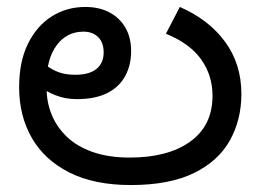

<svg xmlns="http://www.w3.org/2000/svg" viewBox="-20 -520 749 552"><path d="M356 12Q251 12 179.5 -24Q108 -60 71.5 -123.5Q35 -187 35 -269Q35 -343 60.5 -394.5Q86 -446 129 -473Q172 -500 225 -500Q265 -500 294.5 -484.5Q324 -469 340.5 -440.5Q357 -412 357 -373Q357 -333 340 -301.5Q323 -270 288.5 -252.5Q254 -235 201 -235Q168 -235 140 -246Q112 -257 91.5 -273Q71 -289 58 -304L81 -366Q89 -355 103.5 -340.5Q118 -326 141 -315.5Q164 -305 196 -305Q237 -305 257.5 -322Q278 -339 278 -369Q278 -398 262 -413.5Q246 -429 220 -429Q172 -429 143 -390Q114 -351 114 -284V-266Q114 -226 128.5 -190.5Q143 -155 172 -127Q201 -99 246.5 -83Q292 -67 353 -67Q463 -67 527 -113Q591 -159 591 -245Q591 -303 558.5 -349Q526 -395 457 -423L497 -500Q580 -464 627 -400Q674 -336 674 -250Q674 -176 641 -116.5Q608 -57 537.5 -22.5Q467 12 356 12Z"/></svg>

Font: utelugu05
Style: Book
Weight: 400
Designer: Jelle Bosma - Monotype Design Team
Foundry: Monotype Imaging Inc.
Version: Version 2.003